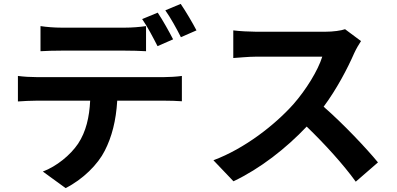

<svg xmlns="http://www.w3.org/2000/svg" viewBox="-20 -889 2040 986"><path d="M188 -755V-626C218 -628 261 -629 295 -629H622C657 -629 696 -628 730 -626V-755C696 -750 656 -747 622 -747H295C261 -747 220 -750 188 -755ZM72 -499V-368C100 -370 139 -372 168 -372H443C439 -288 422 -213 381 -151C341 -92 271 -35 200 -8L317 77C406 32 483 -45 518 -115C554 -185 576 -269 582 -372H823C851 -372 889 -371 914 -369V-499C888 -495 844 -493 823 -493H168C137 -493 102 -495 72 -499ZM790 -824 710 -791C737 -753 768 -693 789 -652L869 -687C850 -724 815 -787 790 -824ZM908 -869 829 -836C856 -798 888 -740 909 -698L989 -733C971 -768 934 -831 908 -869Z M1834 -678 1752 -739C1732 -732 1692 -726 1649 -726H1296C1266 -726 1205 -729 1178 -733V-591C1199 -592 1254 -598 1296 -598H1635C1613 -527 1552 -428 1486 -353C1392 -248 1237 -126 1076 -66L1179 42C1316 -23 1449 -127 1555 -239C1649 -148 1742 -46 1807 44L1921 -55C1862 -127 1741 -255 1642 -341C1709 -431 1765 -538 1799 -616C1808 -636 1826 -667 1834 -678Z"/></svg>

Font: Noto Sans HK
Style: Bold
Weight: 700
Designer: Ryoko NISHIZUKA 西塚涼子 (kana, bopomofo & ideographs); Paul D. Hunt (Latin, Greek & Cyrillic); Sandoll Communications 산돌커뮤니
Foundry: Adobe
Version: Version 2.002;hotconv 1.0.116;makeotfexe 2.5.65601